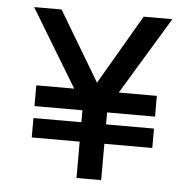

<svg xmlns="http://www.w3.org/2000/svg" viewBox="-47 -645 678 691"><g transform="rotate(5 292.5 -299.5)"><path d="M343.4 0V-131.3H516.6V-201.4H343.4V-244.6H516.6V-319.6H379L548.2 -599.4H444.6L297.9 -348.1L147.9 -599.4H48.8L218 -319.6H81.1V-244.6H254.3V-201.4H81.1V-131.3H254.3V0Z"/></g></svg>

Font: SaysetthaMai Thin
Style: Regular
Weight: 100
Designer: John M. Durdin
Foundry: Lao Script for Windows
Version: Version 1.101